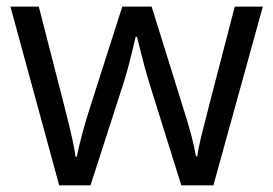

<svg xmlns="http://www.w3.org/2000/svg" viewBox="-20 -555 818 575"><path d="M522.9 0 424.8 -314Q415.5 -342.8 390.1 -444.8H386.2Q366.7 -359.4 352.1 -313L251 0H157.2L11.2 -535.2H96.2Q147.9 -333.5 175 -228Q202.1 -122.6 206.1 -85.9H210Q215.3 -113.8 227.3 -158Q239.3 -202.1 248 -228L346.2 -535.2H434.1L529.8 -228Q557.1 -144 566.9 -86.9H570.8Q572.8 -104.5 581.3 -141.1Q589.8 -177.7 683.1 -535.2H767.1L619.1 0Z"/></svg>

Font: f01899195
Style: Regular
Weight: 400
Foundry: Ascender Corporation
Version: Version 1.10